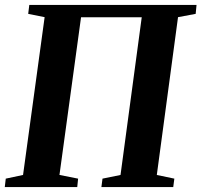

<svg xmlns="http://www.w3.org/2000/svg" viewBox="-24 -763 822 783"><path d="M-4.5 0 -0.5 -34.5 70 -49.5 158 -693 91 -706.5 95.5 -743H777.5L774 -706.5L702 -693L615.5 -49.5L687 -34.5L682.5 0H389.5L394 -34.5L467.5 -49.5L554 -692.5H306.5L218.5 -49.5L294.5 -34.5L291 0Z"/></svg>

Font: Merriweather 72pt
Style: Bold Italic
Weight: 700
Italic angle: -7.8°
Version: Version 2.101